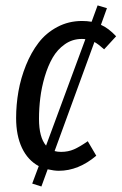

<svg xmlns="http://www.w3.org/2000/svg" viewBox="-20 -614 446 704"><path d="M361.8 -433.1Q340.8 -452.1 326.2 -460L180.2 -60.1Q190.4 -57.1 204.1 -57.1Q230 -57.1 251.2 -66.4Q272.5 -75.7 301.8 -96.2L333 -43Q267.6 12.2 195.8 12.2Q178.7 12.2 154.8 6.8L131.8 69.8L98.1 59.1L122.1 -4.9Q82 -26.4 60.5 -71.8Q39.1 -117.2 39.1 -181.2Q39.1 -230 47.6 -278.8Q56.2 -327.6 75.2 -374.8Q94.2 -421.9 121.6 -457.5Q148.9 -493.2 190.2 -515.1Q231.4 -537.1 280.8 -537.1Q298.8 -537.1 315.9 -534.2L337.9 -594.2L372.1 -584L350.1 -522.9Q377.4 -511.2 405.8 -481ZM148.9 -80.1 293 -470.2Q289.1 -471.2 279.8 -471.2Q245.6 -471.2 218 -451.9Q190.4 -432.6 173.1 -402.6Q155.8 -372.6 144 -332.8Q132.3 -293 127.7 -254.6Q123 -216.3 123 -178.2Q123 -110.4 148.9 -80.1Z"/></svg>

Font: Fira Sans Compressed Book
Style: Italic
Weight: 350
Width: 3
Italic angle: -8°
Designer: Carrois Corporate & Edenspiekermann AG
Foundry: Carrois Corporate GbR & Edenspiekermann AG
Version: Version 4.203;PS 004.203;hotconv 1.0.88;makeotf.lib2.5.64775